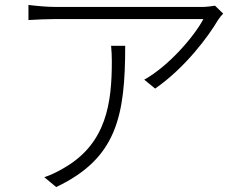

<svg xmlns="http://www.w3.org/2000/svg" viewBox="-20 -730 971 776"><path d="M95 -649C130 -651 169 -653 204 -653H802C766 -584 662 -463 563 -408L607 -372C730 -457 825 -587 861 -649C867 -658 875 -668 882 -675L849 -707C838 -705 813 -702 799 -702H204C169 -702 128 -706 95 -710ZM159 -14 207 26C452 -90 486 -261 486 -545H429C431 -523 432 -503 432 -483C432 -315 411 -151 240 -52C217 -38 183 -21 159 -14Z"/></svg>

Font: GenEiGothic-pro-Light
Style: Regular
Weight: 300
Designer: Ryoko NISHIZUKA (kana & ideographs); Paul D. Hunt (Latin, Greek & Cyrillic); Wenlong ZHANG (bopomofo); Sandoll Communica
Foundry: Adobe Systems Incorporated; o_tamon
Version: Version 1.000.140830